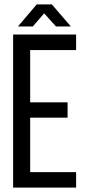

<svg xmlns="http://www.w3.org/2000/svg" viewBox="-20 -858 400 878"><path d="M182 -797 236 -737H304L217 -838H148L62 -737H130ZM118 -390V-629H328V-700H40V0H328V-71H118V-320H289V-390Z"/></svg>

Font: VL Bebas Neue Regular
Style: Regular
Weight: 400
Designer: Ryoichi Tsunekawa
Foundry: Ryoichi Tsunekawa
Version: Version 001.003